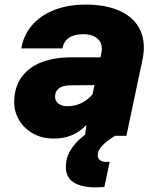

<svg xmlns="http://www.w3.org/2000/svg" viewBox="-20 -592 690 837"><path d="M42 -146Q42 -211 73.5 -255Q105 -299 160.5 -320.5Q216 -342 289 -342H418L422 -361Q424 -373 424 -379Q424 -409 402 -426Q380 -443 344 -443Q264 -443 252 -381H73Q82 -437 118.5 -480.5Q155 -524 215.5 -548Q276 -572 354 -572Q432 -572 489 -550Q546 -528 576.5 -486Q607 -444 607 -385Q607 -360 601 -331L531 0H482Q448 20 427 41.5Q406 63 406 85Q406 99 416.5 106.5Q427 114 441 114Q451 114 458 113L435 223Q411 225 401 225Q267 225 267 136Q267 121 270 106Q276 77 297 48.5Q318 20 351 -5L357 -47Q327 -17 293 -2.5Q259 12 214 12Q163 12 124 -10Q85 -32 63.5 -68Q42 -104 42 -146ZM273 -129Q338 -129 383 -180L392 -221L283 -220Q252 -219 236 -206Q220 -193 220 -171Q220 -152 234.5 -140.5Q249 -129 273 -129Z"/></svg>

Font: Azeret Mono ExtraBold
Style: Italic
Weight: 800
Italic angle: -12°
Designer: Martin Vácha
Foundry: Displaay
Version: Version 1.000; Glyphs 3.0.3, build 3074